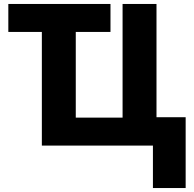

<svg xmlns="http://www.w3.org/2000/svg" viewBox="-20 -734 976 968"><path d="M751 214V0H191V-573H22V-714H537V-573H362V-141H598V-714H769V-143H916V214Z"/></svg>

Font: Noto Sans ExtraBold
Style: Regular
Weight: 800
Designer: Monotype Design Team
Foundry: Monotype Imaging Inc.
Version: Version 2.007